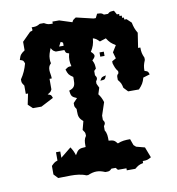

<svg xmlns="http://www.w3.org/2000/svg" viewBox="-79 -763 778 842"><g transform="rotate(-10 310.0 -341.5)"><path d="M390 -522V-503H409V-522ZM372 -399C393 -401 392 -399 400 -418C381 -414 381 -415 372 -399ZM230 -597C242 -591 240 -596 240 -578H220ZM192 -588 202 -578ZM154 -691C138 -682 134 -682 116 -682C118 -666 120 -668 106 -664L68 -626V-588C49 -575 47 -572 40 -550C55 -545 55 -546 60 -531C53 -506 45 -487 30 -465C30 -448 31 -450 40 -436V-399H50L40 -351L60 -332H98L154 -361C149 -376 149 -375 134 -380C149 -389 148 -388 154 -399V-446H164C164 -460 160 -472 160 -483C160 -494 162 -503 172 -512C170 -519 170 -526 170 -532C170 -548 175 -560 182 -578C191 -563 191 -565 202 -559H240C245 -544 243 -546 258 -541C255 -530 254 -520 254 -512C254 -504 255 -495 258 -484C241 -484 244 -483 230 -474C237 -452 239 -449 258 -436V-426C258 -402 257 -388 230 -380C233 -355 236 -351 258 -342L240 -323C240 -306 239 -309 248 -295V-285C248 -263 250 -253 268 -238L258 -200C267 -186 268 -189 268 -172C259 -160 258 -148 258 -133V-124C229 -123 224 -120 210 -96C205 -112 201 -120 192 -134L145 -96V-124H126V-87C113 -83 109 -79 98 -68V-30L116 -11C134 -11 154 -12 172 -12C195 -12 219 -10 240 -1H248C262 -7 274 -10 286 -10C298 -10 310 -7 324 -1H330C341 -1 344 -2 353 -11H372L380 -1H418V8H456C471 -4 475 -7 494 -11V-20C512 -20 516 -21 532 -30L514 -77L476 -87L466 -96L456 -124C434 -124 419 -123 400 -115C387 -131 384 -132 362 -134C362 -153 362 -167 353 -181V-200C358 -207 359 -210 359 -214C359 -218 358 -221 353 -228V-247L372 -304C367 -320 362 -330 353 -342L362 -370L353 -389V-399C358 -406 359 -409 359 -413C359 -417 358 -420 353 -427V-446L362 -455C361 -473 361 -477 353 -493C362 -501 366 -507 366 -512C366 -517 362 -523 353 -531C365 -550 370 -564 372 -588C385 -584 389 -580 400 -569L428 -578C440 -559 447 -553 466 -541L448 -512L456 -484L438 -474V-465C443 -449 446 -439 456 -427V-418C447 -409 448 -407 448 -396V-389C460 -374 462 -370 466 -351L484 -332H532C548 -349 554 -358 560 -380L590 -389C585 -404 585 -403 570 -408C570 -427 572 -436 580 -455V-465C572 -483 570 -492 570 -512H560L570 -578C560 -595 556 -606 552 -626L532 -645H522V-654H514V-664H504V-673H494L484 -691C468 -690 465 -691 456 -682H438C428 -691 425 -690 409 -691L400 -673H390L314 -691C299 -681 302 -684 296 -673L240 -691H210V-682C191 -682 188 -682 172 -691Z"/></g></svg>

Font: GNUTypewriter
Style: Standard
Weight: 400
Version: Version 001.000